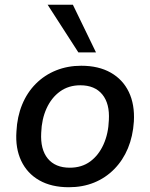

<svg xmlns="http://www.w3.org/2000/svg" viewBox="-20 -777 630 806"><path d="M269 9Q196 9 145 -20Q94 -49 69 -102Q44 -155 49 -225Q52 -287 73 -338Q94 -389 130.5 -425.5Q167 -462 215.5 -481.5Q264 -501 321 -501Q394 -501 445 -472Q496 -443 521 -390.5Q546 -338 542 -267Q538 -205 517 -154.5Q496 -104 459.5 -67Q423 -30 375 -10.5Q327 9 269 9ZM273 -73Q323 -73 358.5 -99Q394 -125 414.5 -170.5Q435 -216 437 -273Q441 -342 409.5 -380.5Q378 -419 317 -419Q268 -419 232 -393Q196 -367 175.5 -322Q155 -277 153 -220Q149 -150 180.5 -111.5Q212 -73 273 -73ZM309 -557 180 -757H286L383 -557Z"/></svg>

Font: Nunito Sans 10pt SemiBold
Style: Italic
Weight: 600
Italic angle: -9°
Designer: Vernon Adams
Foundry: Vernon Adams
Version: Version 3.101;gftools[0.9.27]